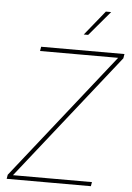

<svg xmlns="http://www.w3.org/2000/svg" viewBox="-62 -993 714 1038"><g transform="rotate(5 295.0 -473.5)"><path d="M14.2 0 18.1 -22.5 557.6 -704.1H133.8L137.7 -727.5H589.8L585.9 -704.1L46.4 -22.5H475.1L471.2 0ZM361.3 -813.5 469.7 -947.3H498.5L385.3 -813.5Z"/></g></svg>

Font: Inter 24pt Thin
Style: Italic
Weight: 250
Italic angle: -9.3988°
Version: Version 4.001;git-66647c0bb